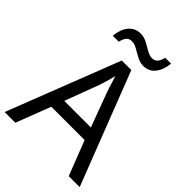

<svg xmlns="http://www.w3.org/2000/svg" viewBox="-257 -1033 1154 1154"><g transform="rotate(45 319.5 -456.5)"><path d="M545 0 459 -221H176L91 0H0L279 -717H360L638 0ZM352 -517Q349 -525 342 -546Q335 -567 328.5 -589.5Q322 -612 318 -624Q313 -604 307.5 -583.5Q302 -563 296.5 -546Q291 -529 287 -517L206 -301H432ZM135 -784Q141 -843 169.5 -877.5Q198 -912 245 -912Q275 -912 301.5 -897.5Q328 -883 352 -869Q376 -855 397 -855Q420 -855 432.5 -869.5Q445 -884 452 -913H502Q496 -855 468 -820Q440 -785 393 -785Q365 -785 338.5 -799Q312 -813 287.5 -827.5Q263 -842 241 -842Q217 -842 205 -827.5Q193 -813 186 -784Z"/></g></svg>

Font: Noto Sans Lisu
Style: Regular
Weight: 400
Designer: Monotype Design Team. David Williams.
Foundry: Monotype Imaging Inc.
Version: Version 2.102